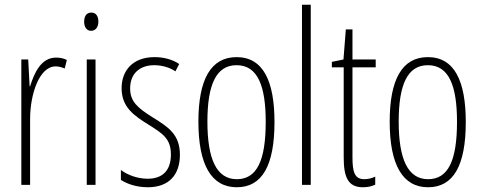

<svg xmlns="http://www.w3.org/2000/svg" viewBox="-20 -780 2031 810"><path d="M216 -537C153 -537 124 -471 107 -416H105L99 -529H70V0H107V-278C107 -381 145 -500 215 -500C229 -500 244 -495 253 -491L262 -527C247 -535 230 -537 216 -537Z M365 -727C343 -727 335 -709 335 -688C335 -667 345 -650 364 -650C383 -650 395 -665 395 -689C395 -709 387 -727 365 -727ZM383 -529H346V0H383Z M739 -127C739 -213 690 -244 624 -285C560 -325 529 -352 529 -407C529 -470 570 -505 631 -505C663 -505 697 -495 720 -479L736 -510C708 -529 671 -539 632 -539C539 -539 493 -481 493 -408C493 -329 543 -293 610 -252C669 -215 701 -193 701 -128C701 -63 668 -26 603 -26C561 -26 519 -41 490 -63V-21C515 -5 554 10 604 10C693 10 739 -43 739 -127Z M1138 -265C1138 -437 1091 -539 978 -539C869 -539 817 -444 817 -267C817 -84 872 10 979 10C1086 10 1138 -82 1138 -265ZM855 -267C855 -421 891 -505 978 -505C1068 -505 1101 -416 1101 -266C1101 -101 1063 -24 979 -24C894 -24 855 -108 855 -267Z M1291 0V-760H1254V0Z M1517 -24C1477 -24 1467 -53 1467 -115V-496H1565V-529H1467V-656H1439L1429 -529L1380 -519V-496H1430V-116C1430 -33 1448 10 1511 10C1532 10 1548 6 1563 -1V-35C1552 -29 1534 -24 1517 -24Z M1945 -265C1945 -437 1898 -539 1785 -539C1676 -539 1624 -444 1624 -267C1624 -84 1679 10 1786 10C1893 10 1945 -82 1945 -265ZM1662 -267C1662 -421 1698 -505 1785 -505C1875 -505 1908 -416 1908 -266C1908 -101 1870 -24 1786 -24C1701 -24 1662 -108 1662 -267Z"/></svg>

Font: Noto Sans Hebrew ExtraCondensed ExtraLight
Style: Regular
Weight: 200
Width: 2
Designer: Monotype Design Team
Foundry: Monotype Imaging Inc.
Version: Version 2.004